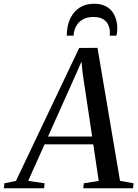

<svg xmlns="http://www.w3.org/2000/svg" viewBox="-88 -1003 737 1023"><path d="M-67.5 0 -64.5 -26.5 -3 -39 334 -747.5 431.5 -748 551.5 -39.5 623.5 -26.5 621 0H355.5L358.5 -26.5L438 -39L409 -234H149.5L62 -39L149.5 -26.5L147 0ZM168 -275.5H403L352.5 -611.5L346 -675L322 -619.5ZM413.5 -983Q447.5 -983 471.2 -971.8Q495 -960.5 509.5 -941.5Q524 -922.5 530.5 -899Q537 -875.5 537 -851Q537 -838.5 535.8 -829.8Q534.5 -821 532 -813H496.5Q497 -817 497.2 -821.2Q497.5 -825.5 497.5 -834.5Q496.5 -854.5 488 -872.2Q479.5 -890 460.8 -901.2Q442 -912.5 409.5 -912.5Q375 -912.5 352 -898.8Q329 -885 317 -862.2Q305 -839.5 304 -813H268Q268 -819 268.2 -823.2Q268.5 -827.5 269 -834.5Q271.5 -875.5 288.8 -909.2Q306 -943 337.2 -963Q368.5 -983 413.5 -983Z"/></svg>

Font: Merriweather 96pt
Style: Italic
Weight: 400
Italic angle: -7.8°
Version: Version 2.101